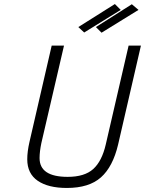

<svg xmlns="http://www.w3.org/2000/svg" viewBox="-20 -921 718 951"><path d="M368 -787 549 -901 578 -872 397 -760ZM455 -787 633 -900 666 -872 483 -759ZM115 -132Q115 -170 126 -218L236 -695H297L185 -213Q176 -170 176 -138Q176 -45 315 -45Q399 -45 442 -84Q485 -123 504 -206L617 -695H678L565 -205Q539 -95 480 -42.5Q421 10 311 10Q219 10 167 -25.5Q115 -61 115 -132Z"/></svg>

Font: Cairo Light
Style: Italic
Weight: 300
Italic angle: -13°
Designer: Mohamed Gaber, Accademia di Belle Arti di Urbino and others
Foundry: Kief Type Foundry, Accademia di Belle Arti di Urbino and others
Version: Version 3.011